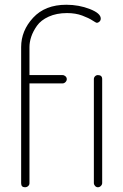

<svg xmlns="http://www.w3.org/2000/svg" viewBox="-20 -788 517 808"><path d="M262 -733Q218 -733 185 -718Q152 -703 135.5 -679.5Q119 -656 111.5 -633.5Q104 -611 104 -590V-472H243Q250 -472 255.5 -467Q261 -462 261 -455Q261 -448 255.5 -442.5Q250 -437 243 -437H104V-17Q104 -10 98.5 -5Q93 0 85 0Q69 0 69 -17V-590Q69 -659 119.5 -713.5Q170 -768 259 -768Q312 -768 358 -750Q404 -732 404 -710Q404 -702 398.5 -697Q393 -692 388 -692Q384 -692 369 -702Q354 -712 326 -722.5Q298 -733 262 -733ZM392 -472Q410 -472 410 -455V-18Q410 -11 404.5 -5.5Q399 0 392 0Q385 0 380 -5.5Q375 -11 375 -18V-455Q375 -462 380 -467Q385 -472 392 -472Z"/></svg>

Font: Dosis
Style: ExtraLight
Weight: 250
Designer: Edgar Tolentino, Pablo Impallari, Igino Marini
Foundry: Edgar Tolentino, Pablo Impallari, Igino Marini
Version: Version 1.007